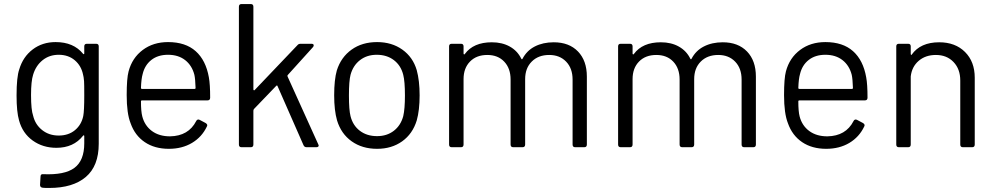

<svg xmlns="http://www.w3.org/2000/svg" viewBox="-20 -720 4862 939"><path d="M392.1 -459V-493.2Q392.1 -505.9 404.8 -505.9H450.2Q462.9 -505.9 462.9 -493.2V-17.1Q462.9 91.8 399.7 145.5Q336.4 199.2 221.2 199.2Q195.8 199.2 189 198.2Q175.8 196.8 175.8 184.1L178.2 144Q178.2 130.4 190.9 131.8Q296.4 136.7 344.2 100.8Q392.1 64.9 392.1 -19V-54.2Q392.1 -57.1 390.4 -58.1Q388.7 -59.1 386.2 -56.2Q339.8 2.9 255.9 2.9Q189.5 2.9 139.9 -32.7Q90.3 -68.4 73.2 -130.9Q61 -172.9 61 -252.9Q61 -343.3 74.2 -380.9Q92.3 -441.9 139.6 -478Q187 -514.2 252 -514.2Q339.8 -514.2 386.2 -457Q388.7 -454.1 390.4 -455.1Q392.1 -456.1 392.1 -459ZM387.2 -152.8Q392.1 -177.7 392.1 -253.9Q392.1 -311 391.1 -323.2Q389.2 -345.2 386.2 -355Q377.4 -398.4 345.7 -425.3Q314 -452.1 267.1 -452.1Q221.2 -452.1 188.2 -425.5Q155.3 -398.9 142.1 -355Q131.8 -323.2 131.8 -254.9Q131.8 -182.6 142.1 -153.8Q152.3 -110.8 186 -84Q219.7 -57.1 267.1 -57.1Q314.9 -57.1 346.7 -83.5Q378.4 -109.9 387.2 -152.8Z M811.5 -53.2Q901.9 -54.7 939.5 -127.9Q941.9 -133.3 946.5 -135Q951.2 -136.7 956.5 -133.8L985.8 -118.2Q997.6 -110.8 991.7 -101.1Q967.3 -49.8 918.9 -21Q870.6 7.8 805.7 7.8Q736.3 7.8 688 -24.9Q639.6 -57.6 618.7 -117.2Q599.6 -165 599.6 -254.9Q599.6 -336.9 608.9 -371.1Q626.5 -437 678 -475.6Q729.5 -514.2 801.8 -514.2Q887.2 -514.2 937 -469.7Q986.8 -425.3 1001.5 -341.8Q1007.8 -307.6 1007.8 -242.2Q1007.8 -229 994.6 -229H674.8Q669.4 -229 669.4 -224.1Q669.4 -175.3 675.8 -150.9Q687.5 -105.5 722.9 -79.3Q758.3 -53.2 811.5 -53.2ZM801.8 -452.1Q752.4 -452.1 720.2 -426.8Q688 -401.4 677.7 -357.9Q670.9 -334.5 669.4 -290Q669.4 -285.2 674.8 -285.2H931.6Q936.5 -285.2 936.5 -290Q935.1 -334.5 930.7 -354Q918.9 -399.9 885.5 -426Q852.1 -452.1 801.8 -452.1Z M1206.5 0H1161.1Q1148.4 0 1148.4 -13.2V-687Q1148.4 -700.2 1161.1 -700.2H1206.5Q1219.2 -700.2 1219.2 -687V-283.2Q1219.2 -279.8 1221.4 -278.6Q1223.6 -277.3 1225.6 -279.8L1434.6 -499Q1439.9 -505.9 1450.2 -505.9H1503.4Q1514.2 -505.9 1514.2 -498Q1514.2 -494.6 1511.2 -490.2L1387.2 -353Q1384.8 -350.6 1386.2 -346.2L1536.1 -15.1Q1536.6 -14.2 1537.1 -12.7Q1537.6 -11.2 1538.1 -10.3Q1538.6 -9.3 1538.6 -8.8Q1538.6 0 1526.4 0H1479.5Q1468.8 0 1464.4 -9.8L1337.4 -298.8Q1335.4 -304.7 1330.6 -299.8L1221.2 -186Q1219.2 -180.2 1219.2 -179.2V-13.2Q1219.2 0 1206.5 0Z M1824.2 7.8Q1751.5 7.8 1700 -28.8Q1648.4 -65.4 1628.4 -130.9Q1614.3 -180.2 1614.3 -253.9Q1614.3 -330.1 1627.4 -376Q1647.9 -440.4 1699.5 -477.3Q1751 -514.2 1824.2 -514.2Q1896 -514.2 1947.8 -477.3Q1999.5 -440.4 2018.1 -377Q2032.2 -325.2 2032.2 -253.9Q2032.2 -180.7 2018.1 -130.9Q1998 -65.4 1946.8 -28.8Q1895.5 7.8 1824.2 7.8ZM1824.2 -54.2Q1872.1 -54.2 1906 -80.3Q1939.9 -106.4 1952.1 -151.9Q1960.4 -187.5 1960.4 -252.9Q1960.4 -321.8 1952.1 -354Q1940.9 -399.4 1906.5 -425.8Q1872.1 -452.1 1822.3 -452.1Q1774.4 -452.1 1740.5 -425.8Q1706.5 -399.4 1694.3 -354Q1686.5 -323.7 1686.5 -252.9Q1686.5 -182.1 1694.3 -151.9Q1705.6 -106.4 1740 -80.3Q1774.4 -54.2 1824.2 -54.2Z M2688 -513.2Q2763.2 -513.2 2806.6 -468.3Q2850.1 -423.3 2850.1 -345.2V-13.2Q2850.1 0 2837.4 0H2793Q2780.3 0 2780.3 -13.2V-331.1Q2780.3 -385.7 2748.8 -418.5Q2717.3 -451.2 2666 -451.2Q2612.8 -451.2 2580.6 -418.9Q2548.3 -386.7 2548.3 -333V-13.2Q2548.3 0 2535.2 0H2490.2Q2477.1 0 2477.1 -13.2V-331.1Q2477.1 -385.7 2446 -418.5Q2415 -451.2 2363.3 -451.2Q2310.1 -451.2 2278.6 -418.9Q2247.1 -386.7 2247.1 -333V-13.2Q2247.1 0 2234.4 0H2189Q2176.3 0 2176.3 -13.2V-493.2Q2176.3 -505.9 2189 -505.9H2234.4Q2247.1 -505.9 2247.1 -493.2V-458Q2247.1 -455.1 2249.3 -454.1Q2251.5 -453.1 2253.4 -456.1Q2295.4 -513.2 2385.3 -513.2Q2436 -513.2 2473.4 -492.2Q2510.7 -471.2 2529.3 -433.1Q2532.2 -427.7 2535.2 -432.1Q2556.2 -472.7 2595.9 -492.9Q2635.7 -513.2 2688 -513.2Z M3514.6 -513.2Q3589.8 -513.2 3633.3 -468.3Q3676.8 -423.3 3676.8 -345.2V-13.2Q3676.8 0 3664.1 0H3619.6Q3606.9 0 3606.9 -13.2V-331.1Q3606.9 -385.7 3575.4 -418.5Q3543.9 -451.2 3492.7 -451.2Q3439.5 -451.2 3407.2 -418.9Q3375 -386.7 3375 -333V-13.2Q3375 0 3361.8 0H3316.9Q3303.7 0 3303.7 -13.2V-331.1Q3303.7 -385.7 3272.7 -418.5Q3241.7 -451.2 3189.9 -451.2Q3136.7 -451.2 3105.2 -418.9Q3073.7 -386.7 3073.7 -333V-13.2Q3073.7 0 3061 0H3015.6Q3002.9 0 3002.9 -13.2V-493.2Q3002.9 -505.9 3015.6 -505.9H3061Q3073.7 -505.9 3073.7 -493.2V-458Q3073.7 -455.1 3075.9 -454.1Q3078.1 -453.1 3080.1 -456.1Q3122.1 -513.2 3211.9 -513.2Q3262.7 -513.2 3300 -492.2Q3337.4 -471.2 3356 -433.1Q3358.9 -427.7 3361.8 -432.1Q3382.8 -472.7 3422.6 -492.9Q3462.4 -513.2 3514.6 -513.2Z M4026.4 -53.2Q4116.7 -54.7 4154.3 -127.9Q4156.7 -133.3 4161.4 -135Q4166 -136.7 4171.4 -133.8L4200.7 -118.2Q4212.4 -110.8 4206.5 -101.1Q4182.1 -49.8 4133.8 -21Q4085.4 7.8 4020.5 7.8Q3951.2 7.8 3902.8 -24.9Q3854.5 -57.6 3833.5 -117.2Q3814.5 -165 3814.5 -254.9Q3814.5 -336.9 3823.7 -371.1Q3841.3 -437 3892.8 -475.6Q3944.3 -514.2 4016.6 -514.2Q4102.1 -514.2 4151.9 -469.7Q4201.7 -425.3 4216.3 -341.8Q4222.7 -307.6 4222.7 -242.2Q4222.7 -229 4209.5 -229H3889.6Q3884.3 -229 3884.3 -224.1Q3884.3 -175.3 3890.6 -150.9Q3902.3 -105.5 3937.7 -79.3Q3973.1 -53.2 4026.4 -53.2ZM4016.6 -452.1Q3967.3 -452.1 3935.1 -426.8Q3902.8 -401.4 3892.6 -357.9Q3885.7 -334.5 3884.3 -290Q3884.3 -285.2 3889.6 -285.2H4146.5Q4151.4 -285.2 4151.4 -290Q4149.9 -334.5 4145.5 -354Q4133.8 -399.9 4100.3 -426Q4066.9 -452.1 4016.6 -452.1Z M4573.2 -513.2Q4651.9 -513.2 4699.5 -465.8Q4747.1 -418.5 4747.1 -339.8V-13.2Q4747.1 0 4734.4 0H4689Q4676.3 0 4676.3 -13.2V-326.2Q4676.3 -382.3 4643.3 -416.7Q4610.4 -451.2 4557.1 -451.2Q4506.3 -451.2 4472.9 -422.4Q4439.5 -393.6 4434.1 -346.2V-13.2Q4434.1 0 4421.4 0H4376Q4363.3 0 4363.3 -13.2V-493.2Q4363.3 -505.9 4376 -505.9H4421.4Q4434.1 -505.9 4434.1 -493.2V-456.1Q4434.1 -452.1 4437 -451.2Q4438.5 -450.7 4439 -453.1Q4481.9 -513.2 4573.2 -513.2Z"/></svg>

Font: Barlow
Style: Regular
Weight: 400
Designer: Jeremy Tribby
Foundry: Jeremy Tribby
Version: Version 1.101